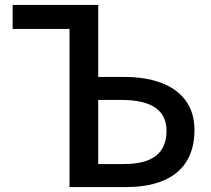

<svg xmlns="http://www.w3.org/2000/svg" viewBox="-20 -756 853 776"><path d="M261 0H491C653 0 766 -68 766 -231C766 -380 642 -445 485 -445H377V-736H31V-639H261ZM377 -93V-352H473C591 -352 653 -311 653 -228C653 -134 593 -93 480 -93Z"/></svg>

Font: Noto Sans Japanese Medium
Style: Regular
Weight: 500
Designer: Ryoko NISHIZUKA (kana & ideographs); Paul D. Hunt (Latin, Greek & Cyrillic); Wenlong ZHANG (bopomofo); Sandoll Communica
Foundry: Adobe Systems Incorporated
Version: Version 1.000;PS 1;hotconv 1.0.78;makeotf.lib2.5.61930